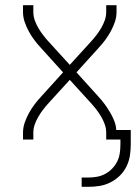

<svg xmlns="http://www.w3.org/2000/svg" viewBox="-20 -540 540 743"><path d="M296 183V147H322Q339 147 355.5 144Q372 141 387 133Q402 125 414 112.5Q426 100 433.5 85Q441 70 443.5 53Q446 36 446 19V0H391V-26Q391 -43 385.5 -58.5Q380 -74 371.5 -88.5Q363 -103 353 -116Q343 -129 332 -141L250 -231L168 -141Q157 -129 147 -116Q137 -103 128.5 -88.5Q120 -74 114.5 -58.5Q109 -43 109 -26V0H69V-26Q69 -46 75.5 -65Q82 -84 91.5 -101.5Q101 -119 113 -135Q125 -151 139 -166L224 -260L139 -354Q125 -369 113 -385Q101 -401 91.5 -418.5Q82 -436 75.5 -455Q69 -474 69 -494V-520H109V-494Q109 -477 114.5 -461.5Q120 -446 128.5 -431.5Q137 -417 147 -404Q157 -391 168 -379L250 -289L332 -379Q343 -391 353 -404Q363 -417 371.5 -431.5Q380 -446 385.5 -461.5Q391 -477 391 -494V-520H431V-494Q431 -474 424.5 -455Q418 -436 408.5 -418.5Q399 -401 387 -385Q375 -369 361 -354L276 -260L361 -166Q374 -152 385 -137Q396 -122 405.5 -106Q415 -90 422 -72.5Q429 -55 430 -37H486V19Q486 42 482.5 63.5Q479 85 469 105Q459 125 443 140.5Q427 156 407 166Q387 176 365.5 179.5Q344 183 322 183Z"/></svg>

Font: Iosevka Curly Extralight
Style: Regular
Weight: 200
Monospace: yes
Designer: Belleve Invis
Foundry: Belleve Invis
Version: Version 22.1.2; ttfautohint (v1.8.4)